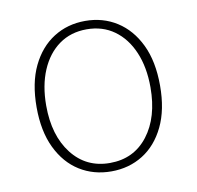

<svg xmlns="http://www.w3.org/2000/svg" viewBox="-63 -555 646 631"><g transform="rotate(-10 260.0 -239.0)"><path d="M260 12Q201 12 154.5 -17Q108 -46 81 -102Q54 -158 54 -238Q54 -319 81 -375Q108 -431 154.5 -460.5Q201 -490 260 -490Q319 -490 365.5 -460.5Q412 -431 439 -375Q466 -319 466 -238Q466 -158 439 -102Q412 -46 365.5 -17Q319 12 260 12ZM260 -16Q340 -16 387 -77Q434 -138 434 -238Q434 -305 412.5 -355.5Q391 -406 352 -434Q313 -462 260 -462Q207 -462 168 -434Q129 -406 107.5 -355.5Q86 -305 86 -238Q86 -138 133.5 -77Q181 -16 260 -16Z"/></g></svg>

Font: SourceSans3VF
Style: Regular
Weight: 200
Designer: Paul D. Hunt
Foundry: Adobe
Version: Version 3.052;hotconv 1.1.0;makeotfexe 2.6.0